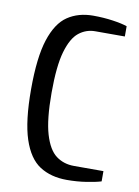

<svg xmlns="http://www.w3.org/2000/svg" viewBox="-82 -765 600 831"><g transform="rotate(10 217.5 -350.0)"><path d="M270 10Q200 10 151 -21.5Q102 -53 76 -131.5Q50 -210 50 -350Q50 -490 75.5 -568.5Q101 -647 148 -678.5Q195 -710 260 -710Q305 -710 346.5 -704Q388 -698 410 -690V-645H280Q240 -645 208.5 -620Q177 -595 158.5 -531.5Q140 -468 140 -350Q140 -233 159 -169Q178 -105 211.5 -80Q245 -55 290 -55H420V-10Q398 -3 356.5 3.5Q315 10 270 10Z"/></g></svg>

Font: Cuprum
Style: Regular
Weight: 400
Designer: Jovanny Lemonad
Foundry: Jovanny Lemonad
Version: Version 3.000